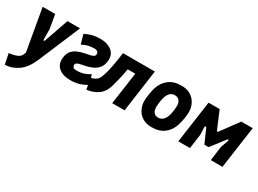

<svg xmlns="http://www.w3.org/2000/svg" viewBox="-64 -1159 2705 2010"><g transform="rotate(30 1288.5 -154.0)"><path d="M-3 214 -29 87Q24 82 64.5 66Q105 50 118 12L125 -8L37 -510H188L217 -343L218 -217Q218 -208 225 -208Q232 -208 235 -217L337 -510H489L277 -8Q228 107 155.5 159Q83 211 -3 214Z M669 11Q575 11 525 -35Q475 -81 488 -163Q494 -205 515 -233.5Q536 -262 575 -280.5Q614 -299 674 -311L729 -322Q749 -327 762.5 -336.5Q776 -346 776 -366Q776 -380 764 -391.5Q752 -403 726 -403Q682 -403 649 -394Q616 -385 580 -366L548 -478Q594 -501 635.5 -511.5Q677 -522 731 -522Q814 -522 865.5 -482.5Q917 -443 914 -373Q912 -321 889.5 -286Q867 -251 826 -229.5Q785 -208 727 -196L673 -185Q650 -179 639 -171.5Q628 -164 626 -151Q625 -137 634.5 -123Q644 -109 672 -109Q700 -109 723.5 -112Q747 -115 773.5 -125Q800 -135 836 -156L867 -44Q815 -14 770 -1.5Q725 11 669 11Z M867 13 842 -118Q876 -123 903 -141.5Q930 -160 942 -195Q955 -228 966 -271.5Q977 -315 987.5 -374Q998 -433 1008 -510H1393L1322 0H1172L1227 -388H1135Q1124 -319 1111 -266Q1098 -213 1085 -165Q1061 -79 1003.5 -37.5Q946 4 867 13Z M1653 12Q1584 12 1539.5 -17.5Q1495 -47 1473 -92.5Q1451 -138 1451 -187Q1451 -214 1454.5 -243.5Q1458 -273 1464 -303Q1470 -333 1478 -358Q1500 -429 1557.5 -475.5Q1615 -522 1709 -522Q1779 -522 1824 -493Q1869 -464 1891.5 -418.5Q1914 -373 1914 -323Q1914 -297 1910.5 -267Q1907 -237 1900.5 -208Q1894 -179 1886 -153Q1864 -81 1806 -34.5Q1748 12 1653 12ZM1663 -109Q1695 -109 1718 -129.5Q1741 -150 1752 -182Q1758 -196 1763 -220Q1768 -244 1771 -269.5Q1774 -295 1774 -315Q1774 -353 1754.5 -377Q1735 -401 1699 -401Q1667 -401 1645 -380.5Q1623 -360 1612 -329Q1607 -316 1602 -293Q1597 -270 1594 -244.5Q1591 -219 1591 -196Q1591 -156 1609 -132.5Q1627 -109 1663 -109Z M1971 0 2043 -509H2177L2268 -294Q2270 -288 2276.5 -292Q2283 -296 2287 -302L2439 -509H2577L2505 0H2364L2387 -173L2420 -265Q2423 -273 2417 -277Q2411 -281 2403 -271L2276 -106H2225L2154 -267Q2148 -281 2140 -278Q2132 -275 2133 -263L2136 -173L2112 0Z"/></g></svg>

Font: Finlandica
Style: Italic
Weight: 400
Italic angle: -8°
Designer: Niklas Ekholm, Juho Hiilivirta, Jaakko Suomalainen
Foundry: Helsinki Type Studio
Version: Version 1.064